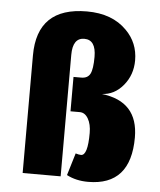

<svg xmlns="http://www.w3.org/2000/svg" viewBox="-49 -685 618 740"><g transform="rotate(5 260.0 -315.0)"><path d="M236 -7 262 -93Q275 -89 283 -89Q309 -89 309 -176Q309 -210 296.5 -231.5Q284 -253 264 -253H228V-386H258Q283 -386 292.5 -404.5Q302 -423 302 -470Q302 -536 257 -536Q212 -536 212 -470V0H65V-455Q65 -642 258 -642Q356 -642 412 -585Q459 -538 459 -470Q459 -414 425 -373Q391 -332 342 -330Q484 -314 484 -174Q484 12 319 12Q272 12 236 -7Z"/></g></svg>

Font: Tajawal Black
Style: Regular
Weight: 900
Designer: Boutros Fonts
Foundry: Created by Boutros International 2017
Version: Version 1.700